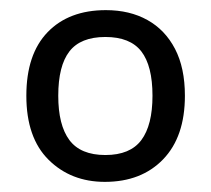

<svg xmlns="http://www.w3.org/2000/svg" viewBox="-20 -742 416 379"><path d="M345 -553Q345 -472 302 -427.5Q259 -383 187 -383Q120 -383 76 -426.5Q32 -470 32 -553Q32 -635 74 -678.5Q116 -722 189 -722Q236 -722 271 -702.5Q306 -683 325.5 -645.5Q345 -608 345 -553ZM95 -553Q95 -495 117 -465.5Q139 -436 188 -436Q237 -436 259 -465.5Q281 -495 281 -553Q281 -612 259 -640.5Q237 -669 188 -669Q139 -669 117 -640.5Q95 -612 95 -553Z"/></svg>

Font: Noto Sans Georgian
Style: Regular
Weight: 400
Designer: Monotype Design Team, Akaki Razmadze
Foundry: Google LLC
Version: Version 2.002